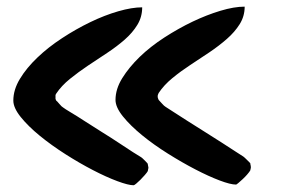

<svg xmlns="http://www.w3.org/2000/svg" viewBox="-20 -549 847 569"><path d="M19.5 -251Q19.5 -283.2 39.1 -315.4Q58.6 -347.7 90.8 -378.4Q123 -409.2 164.1 -436Q205.1 -462.9 247.6 -483.4Q290 -503.9 330.6 -515.6Q371.1 -527.3 401.4 -527.3Q401.4 -499 387.2 -475.6Q373 -452.1 349.6 -431.6Q326.2 -411.1 297.4 -392.1Q268.6 -373 240.7 -354.5Q212.9 -335.9 187.5 -315.4Q162.1 -294.9 146.5 -271.5Q145.5 -268.6 144.5 -267.6Q144.5 -264.6 144.5 -261.7Q144.5 -258.8 144.5 -255.9Q145.5 -252.9 146.5 -251Q148.4 -250 155.8 -241.2Q163.1 -232.4 167 -230.5Q171.9 -226.6 189.9 -215.8Q208 -205.1 231.9 -189.5Q255.9 -173.8 282.7 -157.2Q309.6 -140.6 333 -125Q356.4 -109.4 374 -98.1Q391.6 -86.9 398.4 -83Q400.4 -82 408.7 -73.7Q417 -65.4 418 -63.5Q418 -60.5 418.9 -57.6Q418.9 -56.6 419.4 -54.7Q419.9 -52.7 419.9 -51.8Q419.9 -50.8 419.4 -49.3Q418.9 -47.9 418.9 -46.9Q418 -43.9 418 -42Q416 -38.1 409.2 -30.3Q402.3 -22.5 396 -16.1Q389.6 -9.8 383.8 -4.9Q377.9 0 376 0Q360.4 0 327.6 -12.2Q294.9 -24.4 255.4 -44.9Q215.8 -65.4 174.3 -91.8Q132.8 -118.2 98.1 -146.5Q63.5 -174.8 41.5 -202.1Q19.5 -229.5 19.5 -251ZM322.3 -252.9Q322.3 -285.2 342.3 -317.4Q362.3 -349.6 394 -380.4Q425.8 -411.1 467.3 -438Q508.8 -464.8 550.8 -484.9Q592.8 -504.9 633.3 -517.1Q673.8 -529.3 705.1 -529.3Q705.1 -501 690.4 -477.5Q675.8 -454.1 652.3 -433.6Q628.9 -413.1 600.6 -394Q572.3 -375 543.9 -356.4Q515.6 -337.9 490.7 -317.4Q465.8 -296.9 450.2 -273.4Q449.2 -270.5 448.2 -268.6Q447.3 -266.6 447.3 -263.7Q447.3 -259.8 448.2 -257.8Q449.2 -254.9 450.2 -252.9Q452.1 -251 459.5 -242.7Q466.8 -234.4 470.7 -232.4Q476.6 -228.5 494.1 -217.3Q511.7 -206.1 535.2 -190.9Q558.6 -175.8 585.4 -159.2Q612.3 -142.6 636.2 -127Q660.2 -111.3 677.7 -100.1Q695.3 -88.9 701.2 -85Q704.1 -83 711.9 -75.2Q719.7 -67.4 721.7 -65.4Q721.7 -62.5 722.7 -59.6Q722.7 -57.6 723.1 -56.2Q723.6 -54.7 723.6 -53.7Q723.6 -52.7 723.1 -51.3Q722.7 -49.8 722.7 -47.9Q721.7 -45.9 721.7 -43.9Q718.8 -39.1 712.4 -31.7Q706.1 -24.4 699.2 -18.1Q692.4 -11.7 686.5 -6.8Q680.7 -2 679.7 -2Q663.1 -2 630.9 -14.2Q598.6 -26.4 559.1 -46.9Q519.5 -67.4 477.5 -93.8Q435.5 -120.1 400.9 -148.4Q366.2 -176.8 344.2 -204.1Q322.3 -231.4 322.3 -252.9Z"/></svg>

Font: Gloria Hallelujah
Style: Regular
Weight: 400
Designer: Kimberly Geswein
Foundry: Kimberly Geswein
Version: Version 1.004 2010